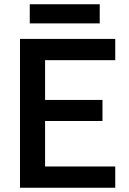

<svg xmlns="http://www.w3.org/2000/svg" viewBox="-20 -883 609 903"><path d="M74 0H522V-100H192V-314H462V-413H192V-600H522V-700H74ZM120 -773H449V-863H120Z"/></svg>

Font: Uncut Sans Semibold
Style: Regular
Weight: 600
Designer: Kasper Nordkvist
Foundry: UNCUT.wtf
Version: Version 1.304;Glyphs 3.2 (3246)